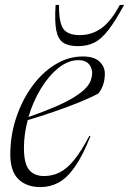

<svg xmlns="http://www.w3.org/2000/svg" viewBox="-20 -752 526 782"><path d="M348.5 -197.5Q316.5 -117 284.5 -71.8Q252.5 -26.5 218.2 -8.2Q184 10 145 10Q88 10 55 -22.2Q22 -54.5 22 -123Q22 -200.5 45.8 -272Q69.5 -343.5 110.5 -400Q151.5 -456.5 204.8 -489.2Q258 -522 317.5 -522Q363.5 -522 385.2 -501.2Q407 -480.5 407 -452Q407 -405 381.5 -372Q355.5 -357 307.2 -337.2Q259 -317.5 202 -297.8Q145 -278 93 -263Q77.5 -204.5 77.5 -149.5Q77.5 -85.5 98.5 -60.2Q119.5 -35 159.5 -35Q193.5 -35 223 -49.8Q252.5 -64.5 281.8 -100.2Q311 -136 344 -199ZM300 -507Q257.5 -507 217.8 -475Q178 -443 146 -390.2Q114 -337.5 96 -275.5Q219.5 -318.5 276.2 -352.8Q333 -387 347 -418.5Q362.5 -454.5 349 -480.8Q335.5 -507 300 -507ZM305 -609Q354 -609 393.2 -637.2Q432.5 -665.5 468 -732H485.5Q449 -665 420.5 -628.5Q392 -592 363.2 -578Q334.5 -564 297.5 -564Q259 -564 237.8 -578Q216.5 -592 209.2 -628.2Q202 -664.5 206.5 -732H220.5Q219.5 -661.5 237.5 -635.2Q255.5 -609 305 -609Z"/></svg>

Font: Newsreader Display Light
Style: Italic
Weight: 300
Italic angle: -17°
Designer: Hugues Gentile
Foundry: Production Type
Version: Version 1.001